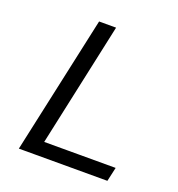

<svg xmlns="http://www.w3.org/2000/svg" viewBox="-121 -759 799 860"><g transform="rotate(20 278.0 -329.0)"><path d="M63 0 206 -658H287L145 0ZM89 0 104 -67H500L485 0Z"/></g></svg>

Font: Ysabeau Office Medium
Style: Italic
Weight: 500
Italic angle: -12°
Designer: Christian Thalmann (Catharsis Fonts)
Version: Version 2.001;gftools[0.9.30]; featfreeze: tnum,lnum,ss02